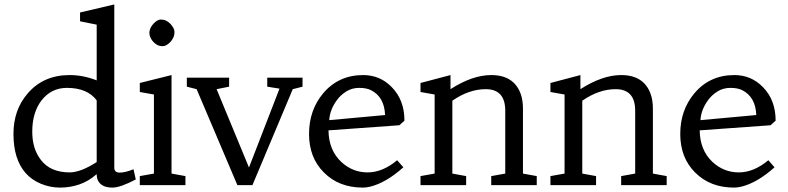

<svg xmlns="http://www.w3.org/2000/svg" viewBox="-20 -832 3543 863"><path d="M293 -494.6Q354 -494.6 414.6 -470.7V-721.2L339.8 -736.3V-775.9L493.7 -812V-78.1Q493.7 -56.2 518.3 -56.2Q543 -56.2 580.1 -71.3L590.3 -25.4Q520.5 11.2 485.8 11.2Q435.5 11.2 419.9 -21.5Q414.6 -33.2 414.6 -49.3Q377.9 -17.1 336.4 -2.9Q294.9 11.2 250.2 11.2Q205.6 11.2 164.1 -5.9Q122.6 -22.9 94.7 -54.7Q40.5 -116.7 40.5 -230Q40.5 -338.4 104.5 -412.1Q175.3 -494.6 293 -494.6ZM293 -57.1Q342.3 -57.1 414.6 -103.5V-380.9Q372.6 -437 280.8 -437Q210 -437 166 -379.9Q125 -325.7 125 -240.2Q125 -162.6 164.1 -112.8Q207 -57.1 293 -57.1Z M751 -51.8 813.5 -40.5V0H608.4V-40.5L671.9 -51.8V-407.2L608.4 -418.5V-459L751 -494.6ZM668.9 -724.6Q687 -744.1 701.9 -744.1Q716.8 -744.1 727.3 -738.8Q737.8 -733.4 746.1 -724.6Q764.2 -704.6 764.2 -689.2Q764.2 -673.8 759 -663.1Q753.9 -652.3 746.1 -643.6Q727.5 -624.5 712.2 -624.5Q696.8 -624.5 687 -629.9Q677.2 -635.3 669.2 -643.8Q661.1 -652.3 656.2 -663.1Q651.4 -673.8 651.4 -684.3Q651.4 -694.8 656.2 -705.3Q661.1 -715.8 668.9 -724.6Z M1114.7 0H1046.9L863.8 -431.2L819.8 -442.4V-482.9H1009.8V-442.4L953.6 -431.2L1099.1 -79.1L1236.3 -433.6L1181.2 -442.4V-482.9H1339.8V-442.4L1295.9 -431.2Z M1765.1 -111.8 1793 -80.1Q1715.3 -10.3 1642.6 7.3Q1626.5 11.2 1610.8 11.2Q1503.4 11.2 1436 -56.6Q1369.1 -123 1369.1 -230Q1369.1 -336.4 1432.1 -412.1Q1501.5 -494.6 1612.3 -494.6Q1689 -494.6 1741.7 -439.5Q1797.9 -381.8 1797.9 -289.6L1774.9 -269L1456.5 -246.1Q1457.5 -157.2 1514.2 -104Q1564.9 -57.1 1632.3 -57.1Q1699.7 -57.1 1765.1 -111.8ZM1460 -292 1710.9 -314.9Q1707.5 -396 1648.4 -426.3Q1627.4 -437 1594.7 -437Q1562 -437 1536.4 -420.9Q1510.7 -404.8 1494.1 -381.8Q1462.4 -338.4 1460 -292Z M2163.1 -431.2Q2088.4 -431.2 2013.2 -379.4V-51.8L2075.2 -40.5V0H1870.1V-40.5L1933.6 -51.8V-407.2L1870.1 -418.5V-459L2004.9 -494.6V-431.2Q2103.5 -494.6 2188 -494.6Q2289.6 -494.6 2320.3 -410.2Q2330.6 -381.8 2330.6 -343.8V-51.8L2392.6 -40.5V0H2188V-40.5L2251 -51.8V-334.5Q2251 -431.2 2163.1 -431.2Z M2747.1 -431.2Q2672.4 -431.2 2597.2 -379.4V-51.8L2659.2 -40.5V0H2454.1V-40.5L2517.6 -51.8V-407.2L2454.1 -418.5V-459L2588.9 -494.6V-431.2Q2687.5 -494.6 2772 -494.6Q2873.5 -494.6 2904.3 -410.2Q2914.6 -381.8 2914.6 -343.8V-51.8L2976.6 -40.5V0H2772V-40.5L2835 -51.8V-334.5Q2835 -431.2 2747.1 -431.2Z M3433.6 -111.8 3461.4 -80.1Q3383.8 -10.3 3311 7.3Q3294.9 11.2 3279.3 11.2Q3171.9 11.2 3104.5 -56.6Q3037.6 -123 3037.6 -230Q3037.6 -336.4 3100.6 -412.1Q3169.9 -494.6 3280.8 -494.6Q3357.4 -494.6 3410.2 -439.5Q3466.3 -381.8 3466.3 -289.6L3443.4 -269L3125 -246.1Q3126 -157.2 3182.6 -104Q3233.4 -57.1 3300.8 -57.1Q3368.2 -57.1 3433.6 -111.8ZM3128.4 -292 3379.4 -314.9Q3376 -396 3316.9 -426.3Q3295.9 -437 3263.2 -437Q3230.5 -437 3204.8 -420.9Q3179.2 -404.8 3162.6 -381.8Q3130.9 -338.4 3128.4 -292Z"/></svg>

Font: Habibi
Style: Regular
Weight: 400
Designer: Magnus Gaarde
Foundry: Magnus Gaarde
Version: Version 1.001